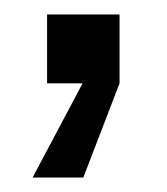

<svg xmlns="http://www.w3.org/2000/svg" viewBox="-20 -115 230 265"><path d="M145 -95V0L95 130H25L94 0H45V-95Z"/></svg>

Font: TASA Explorer VF
Style: Regular
Weight: 400
Designer: Weizhong Zhang
Foundry: Local Remote
Version: Version 1.000;Glyphs 3.2 (3192)